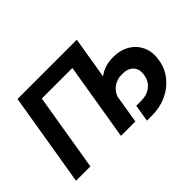

<svg xmlns="http://www.w3.org/2000/svg" viewBox="-140 -1040 1408 1408"><g transform="rotate(-45 564.0 -336.5)"><path d="M755.9 -727.5 635.7 0H486.3L586.4 -604H269.5L169.4 0H20.5L141.1 -727.5ZM700.2 55.7 721.7 -76.7H773.9Q833 -76.7 873 -108.2Q913.1 -139.6 921.9 -194.3Q931.6 -250 901.9 -282.2Q872.1 -314.5 813.5 -314.5Q753.9 -314.5 713.9 -281Q673.8 -247.6 664.1 -189.9H590.3Q610.4 -310.5 678 -379.9Q745.6 -449.2 853.5 -449.2Q927.7 -449.2 982.4 -416.7Q1037.1 -384.3 1062.7 -326.9Q1088.4 -269.5 1075.7 -194.8Q1063.5 -120.1 1018.1 -63.7Q972.7 -7.3 904.1 24.2Q835.4 55.7 752.4 55.7Z"/></g></svg>

Font: Inter
Style: Bold Italic
Weight: 700
Italic angle: -9.39999°
Designer: Rasmus Andersson
Foundry: rsms
Version: Version 4.001;git-9221beed3